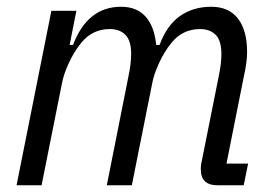

<svg xmlns="http://www.w3.org/2000/svg" viewBox="-20 -548 805 568"><path d="M29 0 132 -516H206L186 -415H196Q239 -528 338 -528Q385 -528 411 -498.5Q437 -469 442 -415H452Q474 -474 513 -501Q552 -528 605 -528Q657 -528 684 -493Q711 -458 711 -394Q711 -378 708.5 -360Q706 -342 701 -320L650 -64H714L701 0H623Q574 0 574 -47Q574 -55 575 -62Q576 -69 578 -77L627 -322Q635 -360 635 -388Q635 -428 618 -445Q601 -462 572 -462Q520 -462 487 -421Q466 -395 450.5 -361.5Q435 -328 430 -300L370 0H296L360 -322Q368 -360 368 -388Q368 -428 351 -445Q334 -462 305 -462Q253 -462 220 -421Q199 -395 183.5 -361.5Q168 -328 163 -300L103 0Z"/></svg>

Font: IBM Plex Sans Cond
Style: Italic
Weight: 400
Width: 3
Italic angle: -11°
Designer: Mike Abbink, Paul van der Laan, Pieter van Rosmalen
Foundry: Bold Monday
Version: Version 1.3